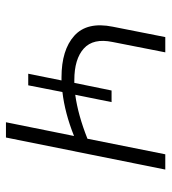

<svg xmlns="http://www.w3.org/2000/svg" viewBox="14 -576 562 629"><g transform="rotate(90 294.5 -261.0)"><path d="M221 -73 243 -182Q238 -182 233 -182Q143 -182 96.5 -224Q50 -266 67 -350L101 -522H151L117 -349Q104 -286 138.5 -255Q173 -224 242 -224Q247 -224 251 -224L276 -346H314L290 -227Q356 -236 434 -267L485 -522H535L430 0H380L425 -223Q350 -193 281 -185L259 -73Z"/></g></svg>

Font: Montserrat Light
Style: Italic
Weight: 300
Italic angle: -11.3°
Designer: Julieta Ulanovsky
Foundry: Julieta Ulanovsky
Version: Version 9.000; ttfautohint (v1.8.4.7-5d5b)